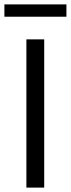

<svg xmlns="http://www.w3.org/2000/svg" viewBox="-37 -853 322 873"><path d="M83 0V-674H164V0ZM265 -777H-17V-833H265Z"/></svg>

Font: Hind Regular
Style: Regular
Weight: 400
Designer: Manushi Parikh, Satya Rajpurohit
Foundry: Indian Type Foundry
Version: Version 1.201;PS 1.0;hotconv 1.0.78;makeotf.lib2.5.61930; tt